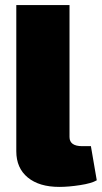

<svg xmlns="http://www.w3.org/2000/svg" viewBox="-20 -720 400 754"><path d="M253 -700V-182Q253 -146 303 -146H337L360 -12Q340 0 294.5 7Q249 14 213 14Q134 14 89 -23Q44 -60 44 -126V-700Z"/></svg>

Font: Exo 2.0 Black
Style: Regular
Weight: 900
Designer: Natanael Gama
Version: Version 1.001;PS 001.001;hotconv 1.0.70;makeotf.lib2.5.58329